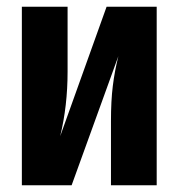

<svg xmlns="http://www.w3.org/2000/svg" viewBox="-20 -551 531 571"><path d="M446 0H310V-191Q310 -251 315.5 -295.5Q321 -340 332 -384L193 0H45V-531H181V-338Q181 -236 159 -146L297 -531H446Z"/></svg>

Font: Fira Sans Extra Condensed
Style: Bold
Weight: 700
Width: 1
Designer: Carrois Corporate & Edenspiekermann AG
Foundry: Carrois Corporate GbR & Edenspiekermann AG
Version: Version 4.203